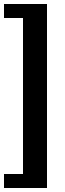

<svg xmlns="http://www.w3.org/2000/svg" viewBox="-20 -760 325 960"><path d="M0 180V110H95V-670H0V-740H215V180Z"/></svg>

Font: Cuprum
Style: Regular
Weight: 400
Designer: Jovanny Lemonad
Foundry: Jovanny Lemonad
Version: Version 3.000